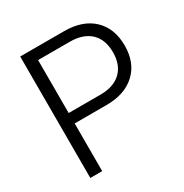

<svg xmlns="http://www.w3.org/2000/svg" viewBox="-166 -851 945 984"><g transform="rotate(-30 306.5 -359.5)"><path d="M346.7 -718.8Q457 -718.8 518.6 -660.2Q580.1 -601.6 580.1 -500Q580.1 -398.4 517.6 -340.3Q455.1 -282.2 346.7 -282.2H158.2V0H87.9V-718.8ZM158.2 -343.8H346.7Q424.8 -343.8 467.8 -384.8Q510.7 -425.8 510.7 -500Q510.7 -576.2 467.3 -616.7Q423.8 -657.2 346.7 -657.2H158.2Z"/></g></svg>

Font: Min Sans Light
Style: Regular
Weight: 300
Designer: Jinseong-Kim, NotoSansCJK, Nunito
Foundry: Jinseong-Kim
Version: Version 1.400;Glyphs 3.1.2 (3151)